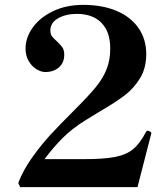

<svg xmlns="http://www.w3.org/2000/svg" viewBox="-20 -769 689 789"><path d="M545 0H63L55 -17Q75 -70 113 -123Q151 -176 188.5 -216.5Q226 -257 289 -320Q346 -377 374.5 -412Q403 -447 418 -484.5Q433 -522 433 -570Q433 -638 397 -675Q361 -712 296 -712Q251 -712 219 -694Q187 -676 187 -644Q187 -629 193.5 -620Q200 -611 214 -599Q229 -585 236.5 -574Q244 -563 244 -544Q244 -511 222 -492Q200 -473 166 -473Q149 -473 130 -484.5Q111 -496 98 -518Q85 -540 85 -569Q85 -615 115 -656.5Q145 -698 199 -723.5Q253 -749 322 -749Q400 -749 458.5 -724.5Q517 -700 549 -654Q581 -608 581 -547Q581 -489 555.5 -447.5Q530 -406 493.5 -378Q457 -350 392 -312L333 -276Q275 -240 236 -200.5Q197 -161 163 -115H323Q407 -115 453 -124Q499 -133 527 -156Q555 -179 580 -227Q583 -232 587 -232Q589 -232 593 -230Q597 -228 599.5 -226.5Q602 -225 602 -222L600 -214Q591 -178 545 0Z"/></svg>

Font: Shippori Mincho ExtraBold
Style: Regular
Weight: 800
Designer: FONTDASU
Foundry: FONTDASU / Google Inc. / but / Adobe
Version: Version 3.110; ttfautohint (v1.8.3)